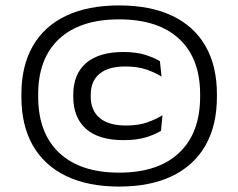

<svg xmlns="http://www.w3.org/2000/svg" viewBox="-20 -674 880 709"><path d="M420 15Q305 15 224.2 -24Q143.5 -63 101.2 -137Q59 -211 59 -316.5V-326Q59 -430.5 101.2 -504Q143.5 -577.5 224.2 -615.8Q305 -654 420 -654Q535 -654 615.8 -615.8Q696.5 -577.5 738.8 -504Q781 -430.5 781 -326V-316.5Q781 -211 738.8 -137Q696.5 -63 615.8 -24Q535 15 420 15ZM436 -156.5Q345 -156.5 297.8 -198Q250.5 -239.5 250.5 -317.5V-323.5Q250.5 -400.5 298 -441.2Q345.5 -482 435.5 -482Q484 -482 517.8 -471Q551.5 -460 570.5 -448L576.5 -391Q553.5 -406 520.8 -417.2Q488 -428.5 442.5 -428.5Q380.5 -428.5 347.8 -401.8Q315 -375 315 -323.5V-317.5Q315 -266 348.2 -238.2Q381.5 -210.5 445.5 -210.5Q491 -210.5 523.5 -222Q556 -233.5 580 -248.5L574.5 -191Q554 -178 519.8 -167.2Q485.5 -156.5 436 -156.5ZM420 -36.5Q564 -36.5 641.5 -109.8Q719 -183 719 -317V-325.5Q719 -458.5 641.5 -530.5Q564 -602.5 420 -602.5Q276 -602.5 198.5 -530.5Q121 -458.5 121 -325.5V-317Q121 -183 198.5 -109.8Q276 -36.5 420 -36.5Z"/></svg>

Font: Anek Gujarati Expanded
Style: Regular
Weight: 400
Width: 7
Designer: Mrunmayee Ghaisas (Gujarati), Yesha Goshar (Latin)
Foundry: Ek Type
Version: Version 1.003